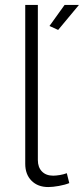

<svg xmlns="http://www.w3.org/2000/svg" viewBox="-20 -750 339 776"><path d="M215 -629 180 -645 241 -730H299ZM82 -730H133V-103Q133 -74 149.5 -57Q166 -40 195 -40Q206 -40 221.5 -42.5Q237 -45 250 -50L260 -10Q243 -3 218 1.5Q193 6 175 6Q133 6 107.5 -19.5Q82 -45 82 -88Z"/></svg>

Font: Oxford Sans
Style: Regular
Weight: 300
Designer: Matt McInerney, Pablo Impallari, Rodrigo Fuenzalida
Foundry: Matt McInerney, Pablo Impallari, Rodrigo Fuenzalida
Version: Version 3.000g; ttfautohint (v1.5) -l 8 -r 28 -G 28 -x 14 -D